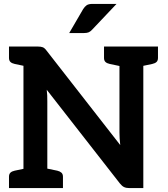

<svg xmlns="http://www.w3.org/2000/svg" viewBox="-20 -962 859 982"><path d="M100 0V-724H173Q190 -724 199.5 -720Q209 -716 219 -702L595 -220Q593 -237 592 -254Q591 -271 591 -285V-724H713V0H642Q626 0 615 -5Q604 -10 593 -24L219 -503Q221 -486 221.5 -474Q222 -462 222 -443V0ZM26 0V-58Q26 -72 33.5 -79Q41 -86 55 -89L112 -101L125 0ZM202 0 215 -101 273 -89Q286 -86 294 -79Q302 -72 302 -58V0ZM125 -724 112 -623 55 -635Q41 -638 33.5 -645Q26 -652 26 -666V-724ZM611 -724 598 -623 541 -635Q527 -638 519.5 -645Q512 -652 512 -666V-724ZM788 -724V-666Q788 -652 780.5 -645Q773 -638 759 -635L702 -623L689 -724ZM334 -793 405 -915Q413 -928 423 -935Q433 -942 453 -942H576L452 -811Q443 -801 434 -797Q425 -793 410 -793Z"/></svg>

Font: Aleo
Style: Bold
Weight: 700
Designer: Alessio Laiso
Foundry: Alessio Laiso
Version: Version 2.001;gftools[0.9.29]